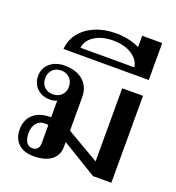

<svg xmlns="http://www.w3.org/2000/svg" viewBox="-159 -1026 1064 1162"><g transform="rotate(20 373.0 -445.0)"><path d="M686 -560V0H568L342 -137V-107Q342 -52 301.5 -21Q261 10 187 10Q125 10 89.5 -23Q54 -56 54 -114Q54 -177 94 -212.5Q134 -248 205 -248H208V-356Q190 -346 165 -346Q113 -346 80.5 -377Q48 -408 48 -457Q48 -507 84.5 -538.5Q121 -570 180 -570Q255 -570 299 -531.5Q343 -493 343 -427V-211L346 -209L552 -89V-560ZM246 -458Q246 -492 224.5 -513.5Q203 -535 169 -535Q135 -535 114 -513.5Q93 -492 93 -458Q93 -424 114 -403Q135 -382 169 -382Q203 -382 224.5 -403Q246 -424 246 -458ZM208 -198Q196 -200 185 -200Q152 -200 132 -176Q112 -152 112 -113Q112 -75 125.5 -54Q139 -33 164 -33Q208 -33 208 -84Z M686 -900V-662H137Q141 -720 176.5 -765Q212 -810 271 -835Q330 -860 404 -860Q488 -860 557 -827V-900ZM578 -704Q571 -752 523 -782.5Q475 -813 404 -813Q332 -813 284.5 -783Q237 -753 231 -704Z"/></g></svg>

Font: Fahkwang SemiBold
Style: Regular
Weight: 600
Designer: Suppakit Chalermlarp | Katatrad Co.,Ltd.
Foundry: Cadson Demak Co.,Ltd.
Version: Version 1.000; ttfautohint (v1.6)